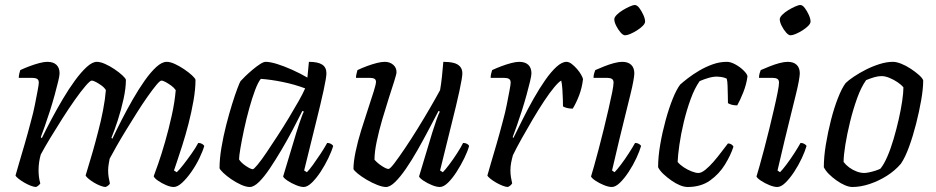

<svg xmlns="http://www.w3.org/2000/svg" viewBox="-20 -747 3738 767"><path d="M124 0Q116 0 103 -5Q90 -10 77 -17.5Q64 -25 54 -33Q44 -41 42 -46Q46 -61 55.5 -93Q65 -125 78 -169.5Q91 -214 104 -264Q113 -296 119.5 -329Q126 -362 130.5 -386Q135 -410 135 -417Q135 -428 128 -432Q121 -436 108 -436H55Q55 -444 57 -452.5Q59 -461 61 -467Q78 -475 98 -482.5Q118 -490 137 -495Q156 -500 169 -500Q193 -500 205.5 -488Q218 -476 218 -454Q218 -445 212.5 -422Q207 -399 198.5 -368Q190 -337 179.5 -304Q169 -271 159 -243Q149 -215 143 -199L147 -195Q164 -230 185.5 -270.5Q207 -311 231 -351.5Q255 -392 279.5 -425.5Q304 -459 326.5 -479.5Q349 -500 367 -500Q381 -500 400 -491.5Q419 -483 437.5 -470.5Q456 -458 469 -446Q482 -434 483 -428Q483 -395 473.5 -351.5Q464 -308 450.5 -266.5Q437 -225 425 -196L429 -193Q445 -227 466 -268Q487 -309 510.5 -350Q534 -391 558 -425Q582 -459 604.5 -479.5Q627 -500 646 -500Q660 -500 678.5 -491.5Q697 -483 715.5 -470.5Q734 -458 747 -446Q760 -434 761 -428Q761 -391 753 -345Q745 -299 733 -252.5Q721 -206 708 -165.5Q695 -125 686 -98.5Q677 -72 675 -66L686 -59Q696 -68 712 -88.5Q728 -109 745 -133Q762 -157 772 -176Q781 -176 787.5 -172Q794 -168 796 -164Q790 -143 776.5 -115Q763 -87 744.5 -60.5Q726 -34 707.5 -17Q689 0 674 0Q661 0 643.5 -7.5Q626 -15 611.5 -25Q597 -35 594 -43Q599 -56 612 -93Q625 -130 639.5 -180.5Q654 -231 666 -285Q678 -339 682 -387Q675 -397 664 -405Q653 -413 642 -419Q631 -425 625 -425Q619 -425 604.5 -407.5Q590 -390 569.5 -361Q549 -332 527 -297Q505 -262 483.5 -227Q462 -192 445 -162Q428 -132 418 -113Q416 -102 414 -90Q412 -78 412 -66Q412 -52 414 -39.5Q416 -27 419 -14Q418 -11 413.5 -7Q409 -3 402 0Q394 0 381 -5Q368 -10 355.5 -17.5Q343 -25 333.5 -33Q324 -41 322 -46Q325 -57 332.5 -81Q340 -105 350.5 -141.5Q361 -178 373 -225Q383 -262 391.5 -306Q400 -350 403 -387Q397 -397 386 -405Q375 -413 364 -419Q353 -425 346 -425Q340 -425 321.5 -403.5Q303 -382 279 -348Q255 -314 229.5 -274Q204 -234 181 -196Q158 -158 143 -130Q139 -117 136.5 -100.5Q134 -84 134 -66Q134 -55 135.5 -41.5Q137 -28 141 -14Q139 -11 135.5 -7.5Q132 -4 124 0Z M978 0Q963 0 943 -9Q923 -18 904 -31Q885 -44 872 -56.5Q859 -69 857 -75Q857 -112 864.5 -157Q872 -202 883.5 -247Q895 -292 907 -330.5Q919 -369 928.5 -394Q938 -419 941 -423Q947 -430 960 -442.5Q973 -455 989 -468.5Q1005 -482 1019 -491Q1033 -500 1041 -500Q1059 -500 1086.5 -491.5Q1114 -483 1146.5 -468.5Q1179 -454 1208 -437L1214 -500Q1250 -500 1267 -489Q1284 -478 1284 -454Q1284 -438 1272.5 -385Q1261 -332 1240.5 -250.5Q1220 -169 1195 -66L1206 -59Q1216 -69 1230.5 -89Q1245 -109 1260.5 -132.5Q1276 -156 1287 -176Q1296 -176 1302.5 -172Q1309 -168 1311 -164Q1305 -143 1291.5 -115Q1278 -87 1261 -61Q1244 -35 1226 -17.5Q1208 0 1193 0Q1181 0 1162.5 -7.5Q1144 -15 1129 -25Q1114 -35 1111 -42L1164 -218Q1170 -238 1176 -255Q1182 -272 1186.5 -284.5Q1191 -297 1194 -301L1188 -304Q1171 -270 1149.5 -229Q1128 -188 1104 -147.5Q1080 -107 1057.5 -73.5Q1035 -40 1014.5 -20Q994 0 978 0ZM990 -71Q994 -71 1009 -89Q1024 -107 1044.5 -137.5Q1065 -168 1088.5 -204Q1112 -240 1134 -276.5Q1156 -313 1173.5 -344Q1191 -375 1199 -394Q1156 -410 1109.5 -419.5Q1063 -429 1022 -432Q1011 -419 999 -387Q987 -355 975.5 -313.5Q964 -272 955 -230Q946 -188 940.5 -155.5Q935 -123 935 -110Q944 -96 963 -83.5Q982 -71 990 -71Z M1522 0Q1508 0 1486.5 -8.5Q1465 -17 1444 -29.5Q1423 -42 1408.5 -54Q1394 -66 1392 -72Q1392 -100 1400.5 -141Q1409 -182 1423 -227Q1437 -272 1450.5 -312.5Q1464 -353 1473 -382Q1482 -411 1482 -420Q1482 -429 1475.5 -432.5Q1469 -436 1457 -436H1402Q1402 -444 1404.5 -453.5Q1407 -463 1408 -467Q1427 -476 1447.5 -483.5Q1468 -491 1486 -495.5Q1504 -500 1517 -500Q1537 -500 1550.5 -488.5Q1564 -477 1564 -459Q1564 -451 1555 -423Q1546 -395 1533 -354.5Q1520 -314 1507 -269.5Q1494 -225 1485 -182.5Q1476 -140 1476 -109Q1488 -95 1506 -83.5Q1524 -72 1532 -72Q1538 -72 1555.5 -95Q1573 -118 1598 -155Q1623 -192 1649.5 -235Q1676 -278 1699.5 -318.5Q1723 -359 1738 -387Q1742 -409 1745.5 -441Q1749 -473 1751 -500Q1774 -500 1791 -496Q1808 -492 1817.5 -481.5Q1827 -471 1827 -454Q1827 -438 1815.5 -384.5Q1804 -331 1783.5 -250Q1763 -169 1738 -66L1749 -59Q1759 -69 1774.5 -89.5Q1790 -110 1805.5 -134Q1821 -158 1830 -176Q1839 -176 1845.5 -172.5Q1852 -169 1854 -164Q1848 -142 1834.5 -114.5Q1821 -87 1804 -60.5Q1787 -34 1769.5 -17Q1752 0 1737 0Q1724 0 1705.5 -7.5Q1687 -15 1672 -25Q1657 -35 1654 -42L1707 -218Q1716 -247 1724 -269.5Q1732 -292 1737 -301L1732 -304Q1714 -270 1692.5 -229Q1671 -188 1648 -147.5Q1625 -107 1602 -73.5Q1579 -40 1558.5 -20Q1538 0 1522 0Z M2009 0Q2001 0 1988 -5Q1975 -10 1962 -17.5Q1949 -25 1939 -33Q1929 -41 1927 -46Q1931 -61 1940.5 -93Q1950 -125 1963 -169.5Q1976 -214 1989 -264Q1998 -296 2004.5 -329Q2011 -362 2015.5 -386Q2020 -410 2020 -417Q2020 -428 2013 -432Q2006 -436 1993 -436H1940Q1940 -444 1942 -452.5Q1944 -461 1946 -467Q1963 -475 1983 -482.5Q2003 -490 2022 -495Q2041 -500 2054 -500Q2078 -500 2090.5 -488Q2103 -476 2103 -454Q2103 -445 2097.5 -422Q2092 -399 2083.5 -368Q2075 -337 2064.5 -304Q2054 -271 2044 -243Q2034 -215 2028 -199L2031 -196Q2048 -230 2068.5 -271.5Q2089 -313 2112 -353.5Q2135 -394 2158 -427Q2181 -460 2203 -480Q2225 -500 2243 -500Q2253 -500 2264 -491.5Q2275 -483 2285 -471.5Q2295 -460 2301.5 -448.5Q2308 -437 2309 -431Q2305 -396 2293.5 -366Q2282 -336 2268 -313Q2256 -313 2245.5 -315.5Q2235 -318 2229 -322Q2229 -331 2228.5 -350.5Q2228 -370 2226.5 -391.5Q2225 -413 2222 -425Q2213 -421 2194.5 -399Q2176 -377 2153.5 -343Q2131 -309 2108 -270Q2085 -231 2064 -193.5Q2043 -156 2029 -127Q2025 -113 2022 -97.5Q2019 -82 2019 -66Q2019 -53 2021 -40Q2023 -27 2026 -14Q2024 -11 2020.5 -7.5Q2017 -4 2009 0Z M2424 0Q2411 0 2392.5 -7.5Q2374 -15 2359 -25Q2344 -35 2341 -42Q2345 -54 2353 -83Q2361 -112 2371.5 -151Q2382 -190 2392 -231.5Q2402 -273 2411 -311.5Q2420 -350 2425.5 -378Q2431 -406 2431 -417Q2431 -428 2424 -432Q2417 -436 2405 -436H2351Q2351 -445 2353.5 -454Q2356 -463 2358 -467Q2374 -474 2394 -482Q2414 -490 2433 -495Q2452 -500 2466 -500Q2489 -500 2501.5 -488Q2514 -476 2514 -454Q2514 -445 2510 -422.5Q2506 -400 2497.5 -366Q2489 -332 2478 -287Q2467 -242 2453.5 -187Q2440 -132 2425 -66L2435 -59Q2445 -69 2460.5 -89.5Q2476 -110 2491.5 -134Q2507 -158 2517 -176Q2526 -176 2532.5 -172Q2539 -168 2541 -164Q2535 -143 2522 -115Q2509 -87 2491.5 -60.5Q2474 -34 2456.5 -17Q2439 0 2424 0ZM2477 -606Q2469 -606 2459 -617.5Q2449 -629 2441.5 -644Q2434 -659 2434 -670Q2434 -678 2444 -688Q2454 -698 2468 -706.5Q2482 -715 2495.5 -721Q2509 -727 2516 -727Q2525 -727 2534 -715Q2543 -703 2550 -687.5Q2557 -672 2557 -661Q2557 -653 2547.5 -643.5Q2538 -634 2524.5 -625.5Q2511 -617 2498 -611.5Q2485 -606 2477 -606Z M2727 0Q2713 0 2696 -7Q2679 -14 2662 -26Q2645 -38 2630.5 -51.5Q2616 -65 2609 -79Q2609 -121 2617.5 -170Q2626 -219 2639 -266.5Q2652 -314 2667 -351.5Q2682 -389 2697 -409Q2708 -419 2728 -434.5Q2748 -450 2773.5 -465Q2799 -480 2827 -490Q2855 -500 2884 -500Q2899 -500 2918 -489.5Q2937 -479 2951 -465Q2965 -451 2966 -442Q2962 -410 2949 -377.5Q2936 -345 2925 -326Q2913 -326 2903.5 -328.5Q2894 -331 2888 -335Q2888 -346 2887.5 -365.5Q2887 -385 2886.5 -404.5Q2886 -424 2883 -433Q2872 -438 2861.5 -439.5Q2851 -441 2844 -441Q2828 -441 2809.5 -435.5Q2791 -430 2775 -423Q2755 -395 2739 -351Q2723 -307 2711.5 -259Q2700 -211 2694 -168.5Q2688 -126 2687 -100Q2696 -89 2711 -79Q2726 -69 2742.5 -62.5Q2759 -56 2770 -56Q2782 -56 2798 -69Q2814 -82 2830.5 -101Q2847 -120 2862 -140Q2877 -160 2888 -174Q2896 -174 2902 -170Q2908 -166 2910 -161Q2899 -127 2876 -89.5Q2853 -52 2816.5 -26Q2780 0 2727 0Z M3085 0Q3072 0 3053.5 -7.5Q3035 -15 3020 -25Q3005 -35 3002 -42Q3006 -54 3014 -83Q3022 -112 3032.5 -151Q3043 -190 3053 -231.5Q3063 -273 3072 -311.5Q3081 -350 3086.5 -378Q3092 -406 3092 -417Q3092 -428 3085 -432Q3078 -436 3066 -436H3012Q3012 -445 3014.5 -454Q3017 -463 3019 -467Q3035 -474 3055 -482Q3075 -490 3094 -495Q3113 -500 3127 -500Q3150 -500 3162.5 -488Q3175 -476 3175 -454Q3175 -445 3171 -422.5Q3167 -400 3158.5 -366Q3150 -332 3139 -287Q3128 -242 3114.5 -187Q3101 -132 3086 -66L3096 -59Q3106 -69 3121.5 -89.5Q3137 -110 3152.5 -134Q3168 -158 3178 -176Q3187 -176 3193.5 -172Q3200 -168 3202 -164Q3196 -143 3183 -115Q3170 -87 3152.5 -60.5Q3135 -34 3117.5 -17Q3100 0 3085 0ZM3138 -606Q3130 -606 3120 -617.5Q3110 -629 3102.5 -644Q3095 -659 3095 -670Q3095 -678 3105 -688Q3115 -698 3129 -706.5Q3143 -715 3156.5 -721Q3170 -727 3177 -727Q3186 -727 3195 -715Q3204 -703 3211 -687.5Q3218 -672 3218 -661Q3218 -653 3208.5 -643.5Q3199 -634 3185.5 -625.5Q3172 -617 3159 -611.5Q3146 -606 3138 -606Z M3385 0Q3372 0 3355.5 -7Q3339 -14 3322 -26Q3305 -38 3291.5 -51.5Q3278 -65 3271 -79Q3271 -120 3279 -169Q3287 -218 3299.5 -267Q3312 -316 3327.5 -355.5Q3343 -395 3358 -415Q3369 -426 3390.5 -440.5Q3412 -455 3438.5 -468.5Q3465 -482 3493.5 -491Q3522 -500 3547 -500Q3561 -500 3580 -492.5Q3599 -485 3618 -472.5Q3637 -460 3651 -447.5Q3665 -435 3668 -426Q3668 -393 3660 -347Q3652 -301 3639.5 -252Q3627 -203 3611.5 -160.5Q3596 -118 3579 -93Q3555 -65 3522.5 -44.5Q3490 -24 3454 -12Q3418 0 3385 0ZM3432 -56Q3440 -56 3452 -58.5Q3464 -61 3476.5 -65Q3489 -69 3497 -73Q3511 -90 3524.5 -121Q3538 -152 3549.5 -191Q3561 -230 3570 -269.5Q3579 -309 3584 -343Q3589 -377 3589 -398Q3580 -409 3565 -419Q3550 -429 3533 -436Q3516 -443 3501 -443Q3488 -443 3472.5 -438.5Q3457 -434 3440 -427Q3420 -399 3404 -354.5Q3388 -310 3376 -261Q3364 -212 3357 -169Q3350 -126 3350 -100Q3359 -88 3372.5 -78Q3386 -68 3402 -62Q3418 -56 3432 -56Z"/></svg>

Font: Texturina 12pt Light
Style: Italic
Weight: 300
Italic angle: -11°
Designer: Guillermo Torres Carreño
Foundry: Omnibus-Type
Version: Version 1.002